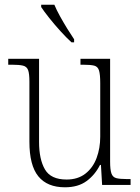

<svg xmlns="http://www.w3.org/2000/svg" viewBox="-20 -786 595 816"><path d="M256 10Q181 10 143 -36.5Q105 -83 105 -184V-439Q105 -473 99.5 -488Q94 -503 78 -507Q62 -511 30 -511H15V-536H146V-183Q146 -109 171 -66Q196 -23 263 -23Q311 -23 343 -48Q375 -73 390.5 -114.5Q406 -156 406 -205V-433Q406 -469 401 -486Q396 -503 380.5 -507Q365 -511 332 -511H322V-536H448V-99Q448 -65 453.5 -49Q459 -33 474 -29Q489 -25 518 -25H535V0H414L409 -85H405Q384 -43 348 -16.5Q312 10 256 10ZM284 -606Q264 -624 238 -652.5Q212 -681 189 -710Q166 -739 155 -756V-766H211Q220 -744 235 -717Q250 -690 266 -664Q282 -638 295 -619V-606Z"/></svg>

Font: Noto Serif Lao SemiCondensed ExtraLight
Style: Regular
Weight: 200
Width: 4
Designer: Monotype Design Team
Foundry: Monotype Imaging Inc.
Version: Version 2.003; ttfautohint (v1.8.4.7-5d5b)